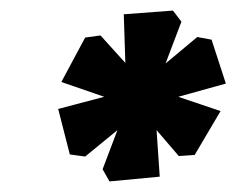

<svg xmlns="http://www.w3.org/2000/svg" viewBox="-20 -715 447 363"><path d="M174 -395 202 -469 141 -419 112 -423 90 -509 177 -532 96 -560 141 -644 170 -648 217 -596 214 -688 307 -695 323 -674 293 -595 353 -645 380 -640 407 -557 317 -532 397 -505 348 -422 318 -420 276 -469 282 -381 187 -372Z"/></svg>

Font: Grenze Black
Style: Italic
Weight: 900
Italic angle: -10°
Designer: Renata Polastri
Foundry: Omnibus-Type
Version: Version 1.002; ttfautohint (v1.8)